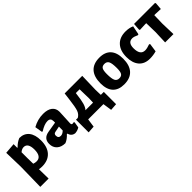

<svg xmlns="http://www.w3.org/2000/svg" viewBox="159 -1428 2563 2563"><g transform="rotate(-45 1441.0 -146.5)"><path d="M208 -470V-401H215Q264 -452 320 -474Q407 -474 455 -414.5Q503 -355 503 -246Q503 -123 441.5 -56Q380 11 267 11Q243 11 211 6L214 185H57L64 -191L57 -458ZM207 -207 209 -100Q236 -90 264 -90Q355 -90 355 -223Q354 -348 275 -348Q242 -348 207 -319Z M772 -478Q856 -478 902 -442.5Q948 -407 948 -341Q948 -324 943 -235Q938 -146 938 -132Q938 -106 958 -106Q967 -106 980 -110L991 -101L977 -18Q943 5 895 9Q833 3 814 -63H807Q760 -11 706 10Q632 9 589 -30Q546 -69 546 -136Q546 -239 654 -257L803 -282V-311Q803 -369 746 -369Q686 -369 602 -315L591 -322L574 -425Q668 -478 772 -478ZM802 -208 717 -191Q687 -185 687 -152Q687 -102 733 -102Q767 -102 801 -136Z M1028 127V-112H1062Q1106 -137 1123.5 -186.5Q1141 -236 1157 -370L1169 -467H1501L1494 -207L1497 -112H1553V120L1453 127L1434 0H1146L1129 120ZM1275 -344Q1264 -246 1248.5 -193Q1233 -140 1207 -112H1350L1353 -191L1349 -365H1278Z M1834 -478Q1940 -478 1995 -418Q2050 -358 2050 -243Q2050 -119 1991 -54Q1932 11 1818 11Q1712 11 1657 -49Q1602 -109 1602 -223Q1602 -348 1661 -413Q1720 -478 1834 -478ZM1823 -371Q1782 -371 1766 -345Q1750 -319 1750 -252Q1750 -162 1767.5 -127.5Q1785 -93 1829 -93Q1869 -93 1885.5 -119.5Q1902 -146 1902 -213Q1902 -302 1884.5 -336.5Q1867 -371 1823 -371Z M2327 -478Q2396 -478 2449 -454L2424 -330L2411 -325Q2359 -350 2327 -350Q2245 -350 2245 -243Q2245 -113 2336 -113Q2373 -113 2430 -134L2442 -125L2425 -6Q2366 11 2302 11Q2204 11 2149.5 -51.5Q2095 -114 2095 -227Q2095 -346 2156 -412Q2217 -478 2327 -478Z M2599 0 2606 -191 2602 -360H2577L2481 -356L2473 -366L2480 -468H2874L2882 -458L2874 -356L2778 -360H2754L2750 -207L2756 0Z"/></g></svg>

Font: Alegreya Sans SC ExtraBold
Style: Regular
Weight: 800
Designer: Juan Pablo del Peral
Foundry: Huerta Tipografica
Version: Version 2.007